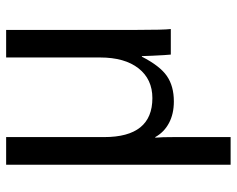

<svg xmlns="http://www.w3.org/2000/svg" viewBox="-92 -476 760 616"><g transform="rotate(-90 288.0 -168.0)"><path d="M420.9 0Q420.4 -3.9 419.2 -21.5Q418 -39.1 417.2 -59.6Q416.5 -80.1 416 -92.8H414.1Q384.8 -35.2 352.3 -12.7Q319.8 9.8 270.5 9.8Q230.5 9.8 201.2 -5.9Q171.9 -21.5 156.2 -49.8H154.3Q155.3 -39.1 155.8 -24.4Q156.2 -9.8 156.2 9.8V191.9H67.4V-528.3H156.2V-213.9Q156.2 -59.1 281.2 -59.1Q341.8 -59.1 376.7 -103.5Q411.6 -147.9 411.6 -227.1V-528.3H500V-113.8Q500 -20.5 502.9 0Z"/></g></svg>

Font: Arimo Nerd Font
Style: Regular
Weight: 400
Designer: Steve Matteson
Foundry: Monotype Imaging Inc.
Version: Version 1.33;Nerd Fonts 3.2.1